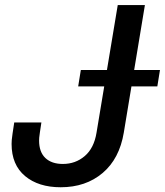

<svg xmlns="http://www.w3.org/2000/svg" viewBox="-20 -748 667 777"><path d="M225.6 9.8Q135.7 9.8 81.3 -35.6Q26.9 -81.1 26.9 -165.5Q26.9 -172.9 27.6 -181.9Q28.3 -190.9 30.8 -207.5Q33.2 -224.1 37.6 -252.4H147.5Q143.6 -226.1 141.4 -211.9Q139.2 -197.8 138.7 -190.9Q138.2 -184.1 138.2 -179.2Q138.2 -132.8 163.6 -108.6Q189 -84.5 234.4 -84.5Q285.6 -84.5 323 -116.5Q360.4 -148.4 370.6 -210.9L456.5 -727.5H566.4L481 -211.4Q463.4 -105.5 395.3 -47.9Q327.1 9.8 225.6 9.8ZM296.4 -398.4 307.1 -464.8H627.4L616.7 -398.4Z"/></svg>

Font: Inter 20pt Medium
Style: Italic
Weight: 500
Italic angle: -9.3988°
Version: Version 4.001;git-66647c0bb